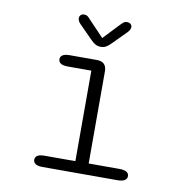

<svg xmlns="http://www.w3.org/2000/svg" viewBox="-75 -724 769 796"><g transform="rotate(10 309.5 -326.0)"><path d="M156 0Q136 0 126.2 -6.2Q116.5 -12.5 116.5 -23.5Q116.5 -35.5 126.2 -41.5Q136 -47.5 156 -47.5H285.5V-428.5H186.5Q166 -428.5 156.5 -434.8Q147 -441 147 -452.5Q147 -463.5 156.5 -469.8Q166 -476 186.5 -476H300.5Q341.5 -476 341.5 -435V-47.5H470.5Q491 -47.5 501 -41.5Q511 -35.5 511 -23.5Q511 -12.5 501 -6.2Q491 0 470.5 0ZM405.5 -611.5 349.5 -555Q338.5 -543.5 328.8 -538Q319 -532.5 306 -532.5Q293.5 -532.5 283.8 -538Q274 -543.5 263 -555L207 -611.5Q196.5 -622.5 196.5 -634Q196.5 -642 201.8 -647.2Q207 -652.5 216 -652.5Q225 -652.5 230.8 -648.2Q236.5 -644 244.5 -634.5L306.5 -569.5L368 -634.5Q376 -643 382 -647.8Q388 -652.5 396.5 -652.5Q406 -652.5 411.8 -647.5Q417.5 -642.5 417.5 -635Q417.5 -624 405.5 -611.5Z"/></g></svg>

Font: Sono Monospace Light
Style: Regular
Weight: 300
Version: Version 2.112